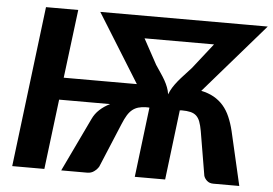

<svg xmlns="http://www.w3.org/2000/svg" viewBox="-51 -794 1225 863"><g transform="rotate(5 561.5 -362.5)"><path d="M370 -242Q381 -266 401 -284.5Q421 -303 447.5 -316H217.5L178.5 0H33.5L122.5 -725H268L229.5 -416H559.5L367.5 -725H1004.5H1008.5H1123L850.5 -411Q883 -404.5 907.8 -390.5Q932.5 -376.5 950.8 -355.5Q969 -334.5 981.2 -306.2Q993.5 -278 1002 -243L1058 0H941Q923 0 912 -10Q901 -20 897.5 -32L864 -231Q859.5 -256.5 853.2 -273Q847 -289.5 836.5 -299Q826 -308.5 810.2 -312.2Q794.5 -316 771.5 -316H768.5L768 -315.5H762L723.5 0H586.5L625 -315.5H622L621.5 -316H609Q589.5 -315.5 575 -311.2Q560.5 -307 548.5 -297.5Q536.5 -288 526.5 -271.8Q516.5 -255.5 506.5 -231L423.5 -32Q416.5 -20 403.2 -10Q390 0 372 0H254.5ZM638.5 -509.5Q651.5 -490 662.2 -474.2Q673 -458.5 681.2 -443.8Q689.5 -429 695.2 -414.2Q701 -399.5 703.5 -382.5Q710 -399.5 719.2 -414.2Q728.5 -429 740.5 -443.8Q752.5 -458.5 767.2 -474.2Q782 -490 799.5 -509.5L889.5 -624H576Z"/></g></svg>

Font: Lato Heavy
Style: Italic
Weight: 800
Italic angle: -7°
Designer: Lukasz Dziedzic
Foundry: tyPoland Lukasz Dziedzic
Version: Version 2.007; 2014-02-27